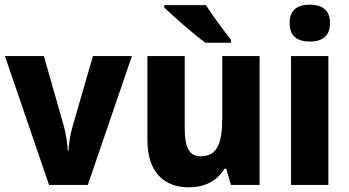

<svg xmlns="http://www.w3.org/2000/svg" viewBox="-20 -788 1486 818"><path d="M189 0H354L542 -549H376L288 -245C279 -212 273 -177 272 -146H269C267 -179 261 -216 253 -247L167 -549H1Z M858 -766H680V-756C716 -720 809 -639 855 -606H964V-619C936 -654 884 -723 858 -766ZM1086 -549H927V-290C927 -182 909 -122 834 -122C787 -122 767 -161 767 -237V-549H608V-192C608 -56 677 10 785 10C849 10 904 -15 936 -69H944L964 0H1086Z M1300 -768C1248 -768 1214 -747 1214 -689C1214 -632 1249 -611 1300 -611C1350 -611 1386 -632 1386 -689C1386 -747 1351 -768 1300 -768ZM1379 -549H1220V0H1379Z"/></svg>

Font: Noto Sans Sinhala UI SemiCondensed ExtraBold
Style: Regular
Weight: 800
Width: 4
Designer: Jelle Bosma - Monotype Design Team
Foundry: Monotype Imaging Inc.
Version: Version 2.006